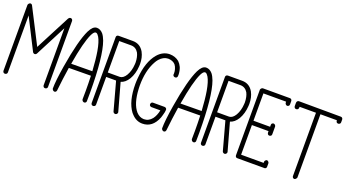

<svg xmlns="http://www.w3.org/2000/svg" viewBox="-51 -1302 3421 1875"><g transform="rotate(20 1660.0 -365.0)"><path d="M440 -731Q457 -731 462 -714Q463 -710 463 -708V-24Q463 -7 446 -2Q443 -1 440 -1Q423 -1 418 -18Q417 -21 417 -24V-616L250 -293Q243 -281 230 -280Q216 -281 209 -293L46 -614V-23Q46 -6 29 -1Q26 0 23 0Q6 0 1 -17Q0 -20 0 -23V-708Q6 -727 23 -731Q37 -730 43 -719L230 -354L419 -718Q427 -730 440 -731Z M512 -24Q517 -5 535 -1Q553 -1 557 -18Q558 -20 558 -21Q571 -145 590 -267L819 -269Q822 -195 822 -110Q822 -88 821 -24Q826 -4 844 -1Q863 -1 867 -19Q867 -21 867 -23Q868 -90 868 -110Q867 -486 814 -632Q799 -672 780 -696Q751 -729 715 -729Q694 -729 675 -712Q657 -695 641 -663Q585 -548 538 -263Q512 -104 512 -24ZM817 -315 598 -313Q638 -551 682 -642Q712 -703 741 -670Q748 -662 755 -651Q780 -608 796 -517Q810 -434 817 -315Z M963 -682V-355H1088Q1124 -357 1151 -402Q1180 -452 1184 -520Q1185 -529 1185 -538Q1184 -597 1164 -636Q1137 -681 1088 -682ZM940 -728H1088Q1163 -728 1202 -662Q1203 -659 1204 -658Q1231 -608 1231 -539Q1231 -528 1230 -517Q1225 -437 1191 -379Q1158 -325 1112 -312L1191 -28Q1192 -24 1192 -22Q1190 -5 1175 0Q1171 1 1169 1Q1152 0 1146 -16L1066 -309H963V-22Q963 -5 946 0Q943 1 940 1Q923 1 918 -15Q917 -19 917 -22V-332V-705Q917 -723 934 -727Q937 -728 940 -728Z M1574 -569Q1574 -563 1573.5 -561Q1573 -559 1573 -558Q1573 -541 1590 -536Q1594 -535 1596 -535Q1615 -535 1619 -553Q1619 -555 1619 -556Q1620 -562 1620 -569Q1619 -612 1605 -646Q1591 -676 1570 -696Q1530 -729 1472 -730Q1400 -729 1347 -667Q1271 -577 1257 -404Q1254 -373 1254 -342Q1254 -162 1325 -67Q1331 -61 1336 -55Q1384 -1 1449 -1Q1555 -1 1602 -120Q1607 -133 1610 -146Q1622 -185 1622 -206Q1622 -223 1605 -228Q1602 -229 1599 -229H1480Q1463 -229 1458 -212Q1457 -209 1457 -206Q1457 -189 1474 -184Q1477 -183 1480 -183H1572Q1560 -125 1533 -90Q1499 -47 1449 -47Q1404 -48 1370 -85Q1308 -156 1301 -310Q1300 -326 1300 -342Q1300 -496 1356 -598Q1368 -621 1382 -637Q1422 -683 1472 -684Q1520 -683 1547 -654Q1561 -636 1568 -611Q1574 -591 1574 -569Z M1648 -24Q1653 -5 1671 -1Q1689 -1 1693 -18Q1694 -20 1694 -21Q1707 -145 1726 -267L1955 -269Q1958 -195 1958 -110Q1958 -88 1957 -24Q1962 -4 1980 -1Q1999 -1 2003 -19Q2003 -21 2003 -23Q2004 -90 2004 -110Q2003 -486 1950 -632Q1935 -672 1916 -696Q1887 -729 1851 -729Q1830 -729 1811 -712Q1793 -695 1777 -663Q1721 -548 1674 -263Q1648 -104 1648 -24ZM1953 -315 1734 -313Q1774 -551 1818 -642Q1848 -703 1877 -670Q1884 -662 1891 -651Q1916 -608 1932 -517Q1946 -434 1953 -315Z M2099 -682V-355H2224Q2260 -357 2287 -402Q2316 -452 2320 -520Q2321 -529 2321 -538Q2320 -597 2300 -636Q2273 -681 2224 -682ZM2076 -728H2224Q2299 -728 2338 -662Q2339 -659 2340 -658Q2367 -608 2367 -539Q2367 -528 2366 -517Q2361 -437 2327 -379Q2294 -325 2248 -312L2327 -28Q2328 -24 2328 -22Q2326 -5 2311 0Q2307 1 2305 1Q2288 0 2282 -16L2202 -309H2099V-22Q2099 -5 2082 0Q2079 1 2076 1Q2059 1 2054 -15Q2053 -19 2053 -22V-332V-705Q2053 -723 2070 -727Q2073 -728 2076 -728Z M2439 -728H2719Q2737 -728 2741 -711Q2742 -708 2742 -706V-671Q2742 -653 2724 -649Q2721 -648 2719 -648Q2700 -653 2697 -671V-683H2461V-399H2634V-418Q2634 -437 2652 -440Q2655 -441 2657 -441Q2676 -436 2679 -418V-338Q2679 -320 2662 -316Q2659 -316 2657 -315Q2639 -315 2635 -333Q2634 -336 2634 -338V-354H2461V-46H2695V-60Q2700 -78 2718 -82Q2736 -77 2740 -60V-23Q2740 -5 2723 -1Q2720 -1 2718 -1H2439Q2420 -1 2417 -18Q2416 -21 2416 -23V-706Q2421 -724 2439 -728Z M3248 -728Q3265 -728 3270 -712Q3271 -708 3271 -705V-678Q3271 -661 3254 -656Q3250 -655 3248 -655Q3230 -655 3226 -672Q3225 -675 3225 -678V-682H3054V-24Q3047 -5 3031 -1Q3014 -1 3009 -17Q3008 -21 3008 -24V-681H2839Q2837 -672 2837 -671Q2837 -654 2821 -649Q2817 -649 2814 -648Q2796 -648 2792 -666Q2792 -669 2791 -670Q2791 -702 2791 -702Q2791 -724 2808 -729Q2811 -729 2814 -730Z"/></g></svg>

Font: Santa Chrismast Display
Style: Regular
Weight: 400
Designer: MUHAMMAD YONI
Version: Version 001.000